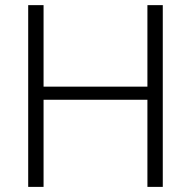

<svg xmlns="http://www.w3.org/2000/svg" viewBox="-20 -731 748 751"><path d="M150.4 -710.9V-392.1H556.6V-710.9H616.7V0H556.6V-340.8H150.4V0H90.3V-710.9Z"/></svg>

Font: Vazirmatn UI FD ExtraLight
Style: Regular
Weight: 200
Designer: Saber Rastikerdar
Foundry: Saber Rastikerdar
Version: Version 33.003